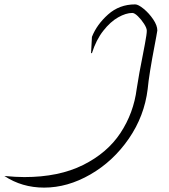

<svg xmlns="http://www.w3.org/2000/svg" viewBox="-392 -511 769 875"><path d="M-372 291Q-319 296 -281 296Q-124 296 -13.5 241Q97 186 157 95Q217 4 231 -106Q242 -178 258 -256Q260 -266 268.5 -311Q277 -356 277 -371Q277 -383 264.5 -402.5Q252 -422 236.5 -437Q221 -452 211 -452Q182 -452 146.5 -432Q111 -412 78.5 -370.5Q46 -329 27 -269H23L27 -343Q49 -399 100.5 -445Q152 -491 224 -491Q238 -491 262.5 -471Q287 -451 306 -423Q325 -395 325 -372Q323 -359 320 -343Q317 -327 314 -311Q287 -171 281 -105Q266 18 195 121Q124 224 20 284Q-84 344 -191 344Q-292 344 -372 291Z"/></svg>

Font: Charmonman
Style: Regular
Weight: 400
Designer: Ekaluck Peanpanawate
Foundry: Cadson Demak Co.,Ltd.
Version: Version 1.000; ttfautohint (v1.6)